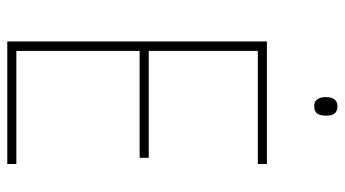

<svg xmlns="http://www.w3.org/2000/svg" viewBox="-230 -718 948 528"><g transform="rotate(90 244.0 -454.0)"><path d="M272 -908C252 -908 247 -892 247 -876C247 -859 253 -844 272 -844C293 -844 298 -858 298 -877C298 -893 294 -908 272 -908ZM431 0V-25H120V-364H414V-389H120V-689H431V-714H94V0Z"/></g></svg>

Font: Noto Sans Devanagari SemiCondensed Thin
Style: Regular
Weight: 100
Width: 4
Designer: Jelle Bosma - Monotype Design Team
Foundry: Monotype Imaging Inc.
Version: Version 2.004